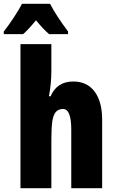

<svg xmlns="http://www.w3.org/2000/svg" viewBox="-58 -993 608 1013"><path d="M213 -622Q213 -549 200 -485H209Q242 -563 329 -563Q401 -563 441 -510Q481 -457 481 -360V0H318V-308Q318 -418 275 -418Q249 -418 235.5 -401Q222 -384 217.5 -349.5Q213 -315 213 -253V0H50V-760H213ZM301 -827V-813H201Q171 -838 132 -886Q88 -833 64 -813H-38V-827Q-16 -854 15 -901Q46 -948 58 -973H206Q240 -908 301 -827Z"/></svg>

Font: Noto Sans UI CondBlack
Style: Regular
Weight: 900
Width: 3
Designer: Monotype Design Team
Foundry: Monotype Imaging Inc.
Version: Version 1.001